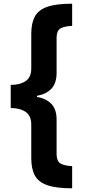

<svg xmlns="http://www.w3.org/2000/svg" viewBox="-20 -852 459 1038"><path d="M38 -393Q88 -393 118.5 -413.5Q149 -434 149 -482V-669Q149 -726 168 -762Q187 -798 235 -815Q283 -832 370 -832V-712Q334 -711 310 -700Q286 -689 286 -646V-459Q286 -402 258 -372.5Q230 -343 180 -334V-328Q231 -319 258.5 -289.5Q286 -260 286 -205V-21Q286 22 310 33.5Q334 45 370 46V166Q283 166 235 149Q187 132 168 96Q149 60 149 2V-178Q149 -227 118 -247.5Q87 -268 38 -268Z"/></svg>

Font: Noto Sans Devanagari UI SemiCondensed ExtraBold
Style: Regular
Weight: 800
Width: 4
Designer: Jelle Bosma - Monotype Design Team
Foundry: Monotype Imaging Inc.
Version: Version 2.004; ttfautohint (v1.8.4.7-5d5b)